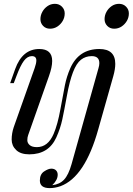

<svg xmlns="http://www.w3.org/2000/svg" viewBox="-20 -780 683 988"><path d="M169.9 -22.9Q226.6 -22.9 255.9 -90.8Q276.9 -139.6 291 -218.8Q305.2 -297.9 314.2 -342.3Q323.2 -386.7 341.8 -429.2Q385.7 -527.8 491.2 -527.8Q573.2 -527.8 573.2 -451.2Q573.2 -424.3 563 -388.2L485.8 -115.2Q417 131.8 291 178.2Q262.2 188 235.8 188Q185.1 188 185.1 148.9Q185.1 116.7 206.8 102.3Q228.5 87.9 244.1 87.9Q259.8 87.9 268.3 96.7Q276.9 105.5 276.9 119.1Q276.9 146 249 172.9Q287.1 168.5 309.8 144.3Q332.5 120.1 348.1 64.9L486.8 -429.2Q491.2 -443.8 491.2 -455.1Q491.2 -491.2 452.1 -491.2Q420.4 -491.2 396.7 -472.7Q373 -454.1 355.5 -408.2Q337.9 -362.3 324.2 -286.9Q310.5 -211.4 300.5 -165Q290.5 -118.7 270 -73.2Q230.5 14.2 130.9 14.2Q85.9 14.2 63 -8.1Q40 -30.3 40 -62Q40 -93.8 50.8 -126L158.2 -429.2Q167 -454.1 167 -468.8Q167 -491.2 144 -491.2Q121.1 -491.2 103 -467Q85 -442.9 64.9 -389.2L50.8 -352.1H32.2L58.1 -424.8Q95.2 -527.8 182.1 -527.8Q248.5 -527.8 248.5 -466.3Q248.5 -434.6 231.9 -388.2L125 -85Q120.6 -73.2 120.6 -58.6Q120.6 -43.9 132.8 -33.4Q145 -22.9 169.9 -22.9ZM554.4 -748.5Q571.3 -760.3 592.8 -760.3Q614.3 -760.3 628.7 -745.8Q643.1 -731.4 643.1 -710.9Q643.1 -690.4 633.1 -672.9Q623 -655.3 606 -643.8Q588.9 -632.3 567.4 -632.3Q545.9 -632.3 532 -646.7Q518.1 -661.1 518.1 -681.2Q518.1 -701.2 527.8 -719Q537.6 -736.8 554.4 -748.5ZM224.4 -748.5Q241.2 -760.3 262.7 -760.3Q284.2 -760.3 298.6 -745.8Q313 -731.4 313 -710.9Q313 -690.4 303 -672.9Q293 -655.3 275.9 -643.8Q258.8 -632.3 237.3 -632.3Q215.8 -632.3 201.9 -646.7Q188 -661.1 188 -681.2Q188 -701.2 197.8 -719Q207.5 -736.8 224.4 -748.5Z"/></svg>

Font: PlayfairDisplay-Italic
Style: Italic
Weight: 400
Italic angle: -14°
Designer: Claus Eggers Sørensen
Foundry: Claus Eggers Sørensen
Version: Version 1.002;PS 001.002;hotconv 1.0.70;makeotf.lib2.5.58329